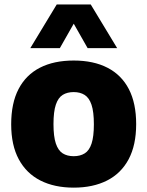

<svg xmlns="http://www.w3.org/2000/svg" viewBox="-20 -828 659 858"><path d="M309.5 10.5Q223.5 10.5 160.8 -21.2Q98 -53 64 -116Q30 -179 30 -272.5Q30 -367 63 -430.2Q96 -493.5 158.5 -525.5Q221 -557.5 309.5 -557.5Q398 -557.5 460.5 -525.2Q523 -493 555.8 -429.8Q588.5 -366.5 588.5 -273.5Q588.5 -179.5 554.8 -116.2Q521 -53 458.2 -21.2Q395.5 10.5 309.5 10.5ZM309.5 -130Q338.5 -130 358.8 -142.8Q379 -155.5 389.2 -186.5Q399.5 -217.5 399.5 -272.5Q399.5 -328.5 389 -359.8Q378.5 -391 358.2 -403.8Q338 -416.5 309.5 -416.5Q280.5 -416.5 260.2 -404Q240 -391.5 229.5 -360.2Q219 -329 219 -273.5Q219 -218 229.5 -186.8Q240 -155.5 260 -142.8Q280 -130 309.5 -130ZM115.5 -613 233.5 -808H385.5L503.5 -613H371.5L296.5 -745H322.5L247.5 -613Z"/></svg>

Font: Encode Sans Condensed Thin ExtraBold
Style: Regular
Weight: 800
Version: Version 3.002